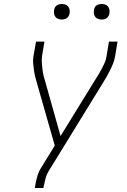

<svg xmlns="http://www.w3.org/2000/svg" viewBox="-20 -944 640 964"><path d="M155 0 156 -7Q160 -33 167 -58Q174 -83 189 -106L255 -213L166 -525Q161 -541 157 -557.5Q153 -574 150.5 -591Q148 -608 146.5 -626Q145 -644 148 -662L161 -735H203L191 -662Q189 -645 190 -629Q191 -613 193 -597Q195 -581 198.5 -565.5Q202 -550 207 -535L284 -261L459 -545Q468 -559 476.5 -573Q485 -587 492.5 -601.5Q500 -616 506.5 -631Q513 -646 515 -662L527 -735H570L558 -662Q555 -643 548 -625.5Q541 -608 532.5 -591Q524 -574 514.5 -557.5Q505 -541 495 -525L225 -86Q214 -68 208.5 -47.5Q203 -27 199 -7L198 0ZM490 -846Q481 -846 472.5 -849Q464 -852 458.5 -859Q453 -866 451.5 -875.5Q450 -885 452 -895Q453 -901 456 -907Q459 -913 465 -917Q471 -921 477.5 -922.5Q484 -924 490 -924Q500 -924 508.5 -921Q517 -918 522.5 -911Q528 -904 529.5 -894.5Q531 -885 529 -875Q528 -869 524.5 -863Q521 -857 515.5 -853Q510 -849 503.5 -847.5Q497 -846 490 -846ZM290 -846Q281 -846 272.5 -849Q264 -852 258.5 -859Q253 -866 251.5 -875.5Q250 -885 252 -895Q253 -901 256 -907Q259 -913 265 -917Q271 -921 277.5 -922.5Q284 -924 290 -924Q300 -924 308.5 -921Q317 -918 322.5 -911Q328 -904 329.5 -894.5Q331 -885 329 -875Q328 -869 324.5 -863Q321 -857 315.5 -853Q310 -849 303.5 -847.5Q297 -846 290 -846Z"/></svg>

Font: Iosevka Curly XLtEx
Style: Italic
Weight: 200
Width: 7
Italic angle: -9°
Monospace: yes
Designer: Belleve Invis
Foundry: Belleve Invis
Version: Version 11.1.0; ttfautohint (v1.8.3)